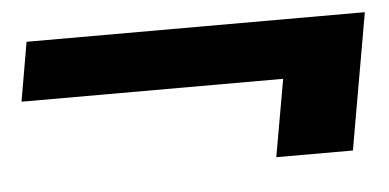

<svg xmlns="http://www.w3.org/2000/svg" viewBox="-31 -486 683 337"><g transform="rotate(-5 310.5 -318.0)"><path d="M444 -198 468 -334H7L25 -438H621L579 -198Z"/></g></svg>

Font: DM Sans 28pt
Style: Bold Italic
Weight: 700
Italic angle: -10°
Version: Version 4.004;gftools[0.9.30]